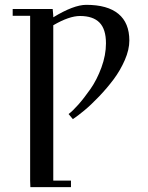

<svg xmlns="http://www.w3.org/2000/svg" viewBox="-20 -476 607 790"><path d="M32.2 -411.1V-439H196.8L199.2 -411.1V-404.8Q283.2 -456.1 335 -456.1Q422.4 -456.1 467.3 -418.9Q512.2 -381.8 512.2 -309.1Q512.2 -272 493.7 -229.2Q475.1 -186.5 447.8 -149.9Q420.4 -113.3 387.5 -78.9Q354.5 -44.4 327.1 -21.7Q299.8 1 279.8 14.2L262.2 -6.8Q278.8 -19 302 -45.2Q325.2 -71.3 352.1 -109.6Q378.9 -147.9 397.5 -198.7Q416 -249.5 416 -297.9Q416 -356 389.4 -383.1Q362.8 -410.2 309.1 -410.2Q264.6 -410.2 199.2 -372.1V267.1H272V293.9H105L104 267.1V-411.1Z"/></svg>

Font: Dehuti
Style: Bold
Weight: 700
Version: Version 1.2